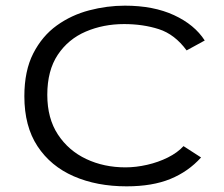

<svg xmlns="http://www.w3.org/2000/svg" viewBox="-20 -648 790 678"><path d="M427 10Q322 10 240.5 -25.5Q159 -61 112.5 -131.5Q66 -202 66 -308Q66 -398 97.5 -459.5Q129 -521 180.5 -558Q232 -595 295 -611.5Q358 -628 421 -628Q522 -628 594.5 -594.5Q667 -561 703 -505L639 -470Q597 -527 541 -545Q485 -563 418 -563Q345 -563 283 -536.5Q221 -510 184 -454.5Q147 -399 147 -313Q147 -230 184.5 -173Q222 -116 284.5 -86.5Q347 -57 423 -57Q460 -57 499.5 -66Q539 -75 573 -92Q607 -109 628 -132L690 -92Q645 -42 581.5 -16Q518 10 427 10Z"/></svg>

Font: Inconsolata ExtraExpanded Thin
Style: Regular
Weight: 100
Width: 8
Monospace: yes
Designer: Raph Levien, Cyreal, Brenton Simpson
Foundry: Raph Levien, Cyreal, Google
Version: Version 3.100; ttfautohint (v1.8.4.7-5d5b)